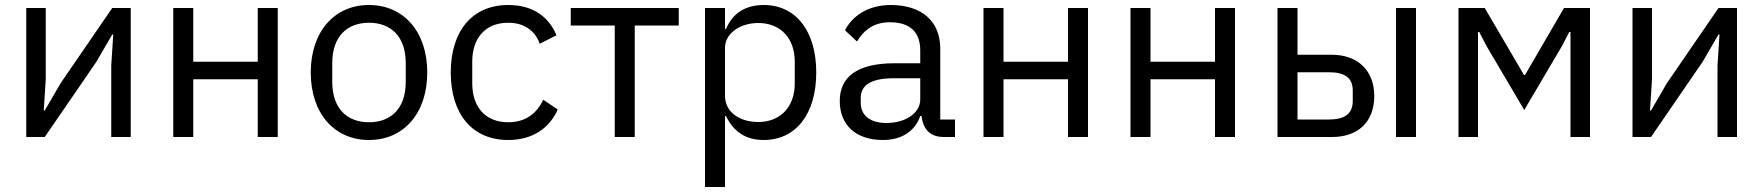

<svg xmlns="http://www.w3.org/2000/svg" viewBox="-20 -548 7053 768"><path d="M85 0H159L365 -300L429 -410H433L425 -286V0H503V-516H429L223 -216L159 -106H155L163 -230V-516H85Z M673 0H753V-231H1011V0H1091V-516H1011V-301H753V-516H673Z M1456 12C1594 12 1689 -94 1689 -258C1689 -422 1594 -528 1456 -528C1318 -528 1223 -422 1223 -258C1223 -94 1318 12 1456 12ZM1456 -59C1370 -59 1309 -112 1309 -221V-295C1309 -404 1370 -457 1456 -457C1542 -457 1603 -404 1603 -295V-221C1603 -112 1542 -59 1456 -59Z M2013 12C2111 12 2178 -36 2211 -110L2153 -149C2125 -90 2078 -59 2013 -59C1918 -59 1869 -124 1869 -214V-302C1869 -392 1918 -457 2013 -457C2076 -457 2120 -426 2139 -373L2206 -407C2176 -478 2115 -528 2013 -528C1868 -528 1783 -423 1783 -258C1783 -93 1868 12 2013 12Z M2439 0H2519V-446H2695V-516H2263V-446H2439Z M2800 200H2880V-84H2884C2915 -20 2964 12 3035 12C3164 12 3245 -93 3245 -258C3245 -423 3164 -528 3035 -528C2964 -528 2911 -497 2884 -432H2880V-516H2800ZM3013 -60C2940 -60 2880 -98 2880 -165V-357C2880 -414 2940 -456 3013 -456C3103 -456 3159 -394 3159 -302V-214C3159 -122 3103 -60 3013 -60Z M3800 0V-70H3741V-354C3741 -463 3667 -528 3543 -528C3450 -528 3388 -482 3360 -427L3408 -382C3436 -429 3477 -459 3539 -459C3621 -459 3661 -419 3661 -346V-295H3559C3409 -295 3339 -241 3339 -144C3339 -48 3403 12 3512 12C3584 12 3639 -21 3661 -84H3666C3672 -36 3696 0 3755 0ZM3525 -56C3463 -56 3423 -85 3423 -136V-157C3423 -207 3464 -235 3555 -235H3661V-150C3661 -97 3604 -56 3525 -56Z M3914 0H3994V-231H4252V0H4332V-516H4252V-301H3994V-516H3914Z M4502 0H4582V-231H4840V0H4920V-516H4840V-301H4582V-516H4502Z M5090 0H5308C5413 0 5477 -61 5477 -164C5477 -266 5411 -329 5307 -329H5170V-516H5090ZM5170 -70V-259H5296C5356 -259 5391 -239 5391 -186V-144C5391 -91 5356 -70 5296 -70ZM5564 0H5644V-516H5564Z M5814 0H5892V-420H5897L5926 -364L6077 -108L6228 -364L6257 -420H6262V0H6340V-516H6236L6080 -248H6076L5919 -516H5814Z M6510 0H6584L6790 -300L6854 -410H6858L6850 -286V0H6928V-516H6854L6648 -216L6584 -106H6580L6588 -230V-516H6510Z"/></svg>

Font: LVC Sans
Style: Regular
Weight: 400
Designer: Mike Abbink, Paul van der Laan, Pieter van Rosmalen
Foundry: Bold Monday
Version: Version 3.0